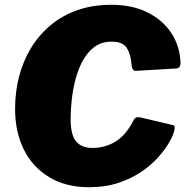

<svg xmlns="http://www.w3.org/2000/svg" viewBox="-20 -772 777 802"><path d="M445 -752Q532 -752 595.5 -720.5Q659 -689 695 -635Q731 -581 734 -511Q735 -487 716 -486L547 -476Q531 -475 529 -506Q526 -546 509.5 -572Q493 -598 446 -598Q404 -598 374.5 -576Q345 -554 325.5 -518Q306 -482 295 -439Q284 -396 279.5 -353.5Q275 -311 275 -276Q275 -208 298 -181Q321 -154 366 -154Q419 -154 463 -181Q507 -208 538 -270Q546 -287 569 -281L704 -249Q716 -246 703 -210Q698 -196 682 -169.5Q666 -143 638 -112Q610 -81 569 -53.5Q528 -26 474 -8Q420 10 352 10Q255 10 185.5 -32Q116 -74 79.5 -147.5Q43 -221 43 -317Q43 -387 59.5 -451.5Q76 -516 109 -570.5Q142 -625 190.5 -666Q239 -707 303 -729.5Q367 -752 445 -752Z"/></svg>

Font: Libre Franklin Thin Black
Style: Italic
Weight: 900
Italic angle: -8°
Version: Version 2.000